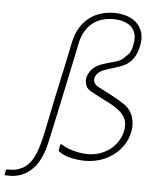

<svg xmlns="http://www.w3.org/2000/svg" viewBox="-123 -762 788 921"><g transform="rotate(5 271.0 -301.0)"><path d="M-42 110Q-58 110 -63 109.5Q-68 109 -67 107Q-66 102 -65 96.5Q-64 91 -63 86Q-62 84 -61 82.5Q-60 81 -58 81Q-43 81 -30 80Q-17 79 -5 75Q30 64 51 37.5Q72 11 86 -32Q100 -75 112 -136Q124 -197 141 -278Q151 -324 161 -370.5Q171 -417 181 -463Q191 -509 200 -555Q208 -592 224.5 -621Q241 -650 265.5 -670.5Q290 -691 322 -701.5Q354 -712 391 -712Q417 -712 440 -706Q463 -700 481.5 -688.5Q500 -677 512.5 -659Q525 -641 529 -617.5Q533 -594 527 -565Q521 -534 507 -511Q493 -488 475 -476Q455 -463 427.5 -454.5Q400 -446 370 -436Q343 -427 331 -411Q319 -395 322 -379Q325 -363 342 -353Q372 -337 407.5 -319Q443 -301 474 -280Q506 -258 517.5 -222Q529 -186 520 -147Q510 -101 479.5 -66Q449 -31 405.5 -12Q362 7 312 7Q281 7 245 -0.5Q209 -8 184 -27Q182 -30 182 -32Q182 -34 183 -39Q184 -44 184.5 -48.5Q185 -53 186 -57Q188 -62 189.5 -62.5Q191 -63 195 -61Q209 -51 231 -43Q253 -35 277 -30.5Q301 -26 319 -26Q351 -26 378 -35Q405 -44 427 -60Q450 -78 464.5 -100.5Q479 -123 485 -147Q493 -184 483 -208Q473 -232 449 -250.5Q425 -269 389.5 -286.5Q354 -304 310 -328Q287 -341 283 -369Q279 -397 299.5 -425Q320 -453 370 -467Q394 -474 415.5 -480Q437 -486 449 -496Q461 -506 474.5 -520Q488 -534 494 -565Q503 -606 490.5 -632Q478 -658 451 -670Q424 -682 389 -682Q327 -682 287 -649.5Q247 -617 233 -555Q225 -515 216.5 -475Q208 -435 199.5 -395Q191 -355 182.5 -314.5Q174 -274 165.5 -234Q157 -194 148.5 -154Q140 -114 131 -74Q111 22 65.5 66Q20 110 -42 110Z"/></g></svg>

Font: Glory Thin Thin
Style: Italic
Weight: 250
Italic angle: -12°
Version: Version 1.011